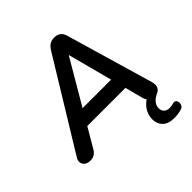

<svg xmlns="http://www.w3.org/2000/svg" viewBox="-245 -873 1228 1228"><g transform="rotate(-45 369.5 -259.0)"><path d="M625 195Q571 195 544.5 168.5Q518 142 518 103Q518 65 536 34Q554 3 591 -21L587 -11Q581 -17 576.5 -26.5Q572 -36 569 -49L532 -190L572 -163H158L208 -187L116 -30Q105 -11 89.5 -1.5Q74 8 52 8Q29 8 14 -2.5Q-1 -13 -4.5 -30.5Q-8 -48 5 -69L372 -669Q386 -692 403 -702.5Q420 -713 445 -713Q471 -713 488 -700Q505 -687 512 -661L684 -72Q693 -41 685 -22.5Q677 -4 659 4Q640 12 626 23.5Q612 35 604.5 49Q597 63 597 81Q597 102 611 115Q625 128 648 128Q656 128 664 127Q672 126 682 123Q698 118 706.5 125Q715 132 716.5 144.5Q718 157 712.5 168Q707 179 695 184Q680 189 661.5 192Q643 195 625 195ZM430 -566 240 -242 218 -265H545L518 -240L432 -566Z"/></g></svg>

Font: Nunito ExtraLight
Style: Bold Italic
Weight: 700
Italic angle: -9°
Version: Version 3.602